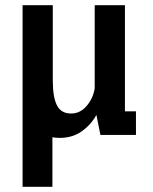

<svg xmlns="http://www.w3.org/2000/svg" viewBox="-20 -520 590 740"><path d="M210 11.5Q195.5 11.5 182 9V200H67V-500H183.5V-209Q183.5 -145.5 199.5 -114Q215.5 -82.5 254 -82.5Q289 -82.5 314 -111.8Q339 -141 345 -179.5V-500H461.5V-91H504V0H367L351.5 -77Q331 -39.5 295.2 -14Q259.5 11.5 210 11.5Z"/></svg>

Font: Trispace SemiCondensed Medium
Style: Regular
Weight: 500
Width: 4
Designer: Tyler Finck
Foundry: Etcetera Type Company
Version: Version 1.210; ttfautohint (v1.8.3)